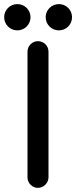

<svg xmlns="http://www.w3.org/2000/svg" viewBox="-85 -908 368 928"><path d="M47.9 -50.8C47.9 -23.4 70.3 0 98.1 0C126.5 0 149.4 -24.4 149.4 -50.8V-658.2C149.4 -687.5 126 -709 98.1 -709C69.8 -709 47.9 -685.5 47.9 -658.2ZM-1 -761.2C34.2 -761.2 62.5 -789.6 62.5 -824.7C62.5 -859.9 34.2 -888.2 -1 -888.2C-36.6 -888.2 -64.9 -859.9 -64.9 -824.7C-64.9 -789.6 -36.6 -761.2 -1 -761.2ZM199.7 -761.2C234.9 -761.2 263.2 -789.6 263.2 -824.7C263.2 -859.9 234.9 -888.2 199.7 -888.2C164.1 -888.2 135.7 -859.9 135.7 -824.7C135.7 -789.6 164.1 -761.2 199.7 -761.2Z"/></svg>

Font: LOB TGL 0-17
Style: Regular
Weight: 400
Designer: Peter Wiegel + adaptations and expanded glyphset by Studio LOB
Foundry: Peter Wiegel + adaptations and expanded glyphset by Studio LOB
Version: Version 1.003;Glyphs 3.1.2 (3151)